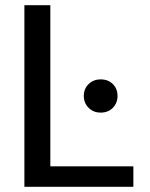

<svg xmlns="http://www.w3.org/2000/svg" viewBox="-20 -720 579 740"><path d="M74 0V-700H174V-79H494V0ZM368 -286Q340 -286 321.5 -304.5Q303 -323 303 -350Q303 -378 321.5 -396Q340 -414 368 -414Q397 -414 415 -396Q433 -378 433 -350Q433 -323 415 -304.5Q397 -286 368 -286Z"/></svg>

Font: DM Sans 12pt Medium
Style: Regular
Weight: 500
Version: Version 4.004;gftools[0.9.30]